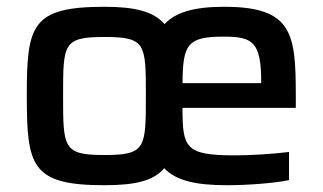

<svg xmlns="http://www.w3.org/2000/svg" viewBox="-20 -538 953 566"><path d="M852 -220V-254C852 -439 843 -518 641 -518C552 -518 498 -502 465 -467C433 -504 379 -518 288 -518C72 -518 59 -463 59 -256C59 -48 72 8 288 8C379 8 433 -5 464 -42C499 -6 555 8 649 8C711 8 788 2 832 -7V-90C785 -84 718 -80 673 -80C526 -80 518 -102 518 -220ZM639 -430C725 -430 750 -415 750 -296V-293H518C519 -407 532 -430 639 -430ZM288 -81C166 -81 166 -102 166 -256C166 -409 166 -429 288 -429C410 -429 410 -409 410 -256C410 -102 410 -81 288 -81Z"/></svg>

Font: Saira UNSAM Medium
Style: Regular
Weight: 500
Designer: Hector Gatti with collaboration of the Omnibus-Type team
Foundry: Omnibus-Type
Version: Version 0.072;PS 000.072;hotconv 1.0.88;makeotf.lib2.5.64775